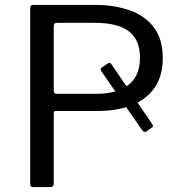

<svg xmlns="http://www.w3.org/2000/svg" viewBox="-20 -762 736 782"><path d="M599 -243 577 -227Q567 -220 558 -233L392 -473Q389 -478 390 -481.5Q391 -485 396 -488L418 -503Q427 -509 432 -503L601 -255Q606 -248 599 -243ZM643 -526Q643 -452 609 -404Q575 -356 515.5 -333Q456 -310 379 -310H208Q199 -310 199 -301V-15Q199 0 184 0H116Q109 0 106 -3Q103 -6 103 -13V-728Q103 -742 115 -742H367Q446 -742 508.5 -720Q571 -698 607 -650Q643 -602 643 -526ZM550 -527Q550 -579 527.5 -610.5Q505 -642 464.5 -655.5Q424 -669 368 -669H212Q199 -669 199 -657V-394Q199 -380 209 -380H375Q454 -380 502 -415.5Q550 -451 550 -527Z"/></svg>

Font: Libre Franklin
Style: Regular
Weight: 400
Designer: Pablo Impallari, Rodrigo Fuenzalida, Nhung Nguyen
Foundry: Impallari Type
Version: Version 3.000